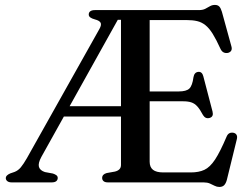

<svg xmlns="http://www.w3.org/2000/svg" viewBox="-20 -741 1014 780"><path d="M517.5 -700 506.5 -660.5H458.5L148 -103.5Q134 -77.5 138.2 -63Q142.5 -48.5 162.5 -42L195 -36Q204 -33 209.2 -29Q214.5 -25 214.5 -18Q214.5 -10 208.5 -5Q202.5 0 189.5 0H28Q16 0 9.8 -5Q3.5 -10 3.5 -18Q3.5 -28.5 21.5 -36.5L39 -42.5Q53.5 -48 64.5 -61.2Q75.5 -74.5 89 -98L384 -623.5Q393.5 -640.5 388.5 -649Q383.5 -657.5 366 -662Q353 -665.5 346.8 -670.2Q340.5 -675 340.5 -682Q340.5 -690.5 346.8 -695.2Q353 -700 366 -700ZM220.5 -309.5H499L502.5 -267.5H216ZM544 -369.5H706Q737 -369.5 749.2 -381.2Q761.5 -393 766 -427.5Q769.5 -447.5 785.5 -449Q801 -450.5 806 -431L843.5 -287.5Q848.5 -267 832 -262Q815 -257 805 -273Q792.5 -296.5 781.8 -308.5Q771 -320.5 757.5 -325Q744 -329.5 724 -329.5H544ZM471.5 -71V-700H788Q803.5 -700 813.8 -705.2Q824 -710.5 833 -715.8Q842 -721 853 -721Q864.5 -721 870.8 -714.5Q877 -708 881.5 -693L920 -553Q923 -543 919.8 -536.2Q916.5 -529.5 907.5 -526.5Q897.5 -524 889.2 -527.8Q881 -531.5 876 -542Q858.5 -580.5 844 -603.8Q829.5 -627 814.2 -639Q799 -651 781 -655.2Q763 -659.5 738 -659.5H588V-84Q588 -62 601.5 -51.2Q615 -40.5 643.5 -40.5H755Q787.5 -40.5 810.2 -51Q833 -61.5 853.8 -93Q874.5 -124.5 901 -187Q905 -196 911.5 -199.5Q918 -203 926.5 -202Q936.5 -200.5 940.8 -193.5Q945 -186.5 942 -175L901.5 -10Q897.5 4.5 890.5 11.5Q883.5 18.5 871 18.5Q861 18.5 852 13.8Q843 9 832.5 4.5Q822 0 807.5 0H419Q406.5 0 400.8 -5Q395 -10 395 -18Q395 -33 413.5 -38L447 -44Q459 -47 465.2 -53.5Q471.5 -60 471.5 -71Z"/></svg>

Font: Fraunces
Style: Regular
Weight: 400
Version: Version 1.000;[b76b70a41]